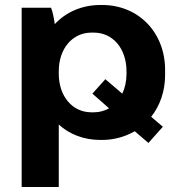

<svg xmlns="http://www.w3.org/2000/svg" viewBox="-20 -551 721 771"><path d="M67 200H216V-51C258 -12 317 11 383 11H389C438 11 483 -2 521 -24L576 23L634 -42L587 -82C622 -126 643 -184 643 -250V-270C643 -421 536 -531 390 -531H383C309 -531 244 -502 200 -454C197 -475 192 -503 185 -520H67ZM347 -100C271 -100 216 -164 216 -255V-265C216 -356 271 -420 347 -420H357C433 -420 488 -356 488 -265V-255C488 -225 482 -198 471 -175L403 -233L351 -175L418 -116C400 -106 379 -100 357 -100Z"/></svg>

Font: Fixel Display Bold
Style: Bold
Weight: 700
Designer: AlfaBravo + MacPaw
Foundry: Kyrylo Tkachov, Marchela Mozhyna, Serhii Makarenko, Maria Weinstein, Zakhar Kryvoshyya
Version: Version 1.211